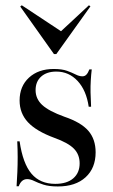

<svg xmlns="http://www.w3.org/2000/svg" viewBox="-20 -685 421 717"><path d="M196 11.3Q162.9 11.3 141.9 4.4Q121 -2.4 107.3 -9.3Q93.5 -16.1 81.5 -16.1Q59.7 -16.1 50 10.5H41.9Q43.5 -15.3 44.8 -42.3Q46 -69.4 46 -98Q46 -126.6 44.4 -157.3H53.2Q65.3 -74.2 97.6 -36.3Q129.8 1.6 186.3 1.6Q229.8 1.6 253.6 -19Q277.4 -39.5 277.4 -75Q277.4 -108.1 256 -129.8Q234.7 -151.6 183.1 -170.2Q115.3 -195.2 84.3 -228.6Q53.2 -262.1 53.2 -309.7Q53.2 -362.9 88.3 -395.2Q123.4 -427.4 180.6 -427.4Q211.3 -427.4 230.2 -420.6Q249.2 -413.7 262.5 -406.9Q275.8 -400 287.9 -400Q296.8 -400 302.8 -406.5Q308.9 -412.9 313.7 -425.8H322.6Q320.2 -405.6 319 -384.7Q317.7 -363.7 318.1 -339.9Q318.5 -316.1 320.2 -286.3H311.3Q302.4 -347.6 269.8 -382.7Q237.1 -417.7 190.3 -417.7Q154.8 -417.7 133.9 -399.2Q112.9 -380.6 112.9 -348.4Q112.9 -316.1 137.5 -293.1Q162.1 -270.2 220.2 -249.2Q282.3 -228.2 309.7 -196.8Q337.1 -165.3 337.1 -116.1Q337.1 -57.3 299.6 -23Q262.1 11.3 196 11.3ZM312.1 -665.3 317.7 -661.3 190.3 -483.1H181.5L55.6 -660.5L61.3 -665.3L223.4 -558.1H196.8Z"/></svg>

Font: Playfair 144pt SemiCondensed Medium
Style: Regular
Weight: 500
Width: 4
Designer: Claus Eggers Sørensen
Foundry: Claus Eggers Sørensen
Version: Version 2.203